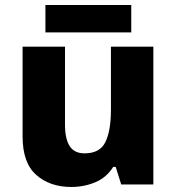

<svg xmlns="http://www.w3.org/2000/svg" viewBox="-20 -735 703 765"><path d="M591 -549V0H463L441 -70H431Q405 -28 360 -9Q315 10 264 10Q179 10 124.5 -38Q70 -86 70 -191V-549H239V-238Q239 -182 257.5 -153Q276 -124 317 -124Q378 -124 400 -169Q422 -214 422 -299V-549ZM503 -715V-606H161V-715Z"/></svg>

Font: Noto Sans Sinhala ExtraBold
Style: Regular
Weight: 800
Designer: Jelle Bosma - Monotype Design Team
Foundry: Monotype Imaging Inc.
Version: Version 2.006; ttfautohint (v1.8.4.7-5d5b)